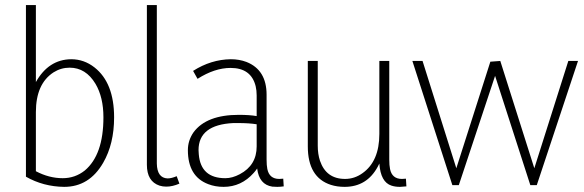

<svg xmlns="http://www.w3.org/2000/svg" viewBox="-20 -728 2298 755"><path d="M428.7 -266.6Q428.7 -402.3 351.6 -462.9Q310.5 -495.1 259.8 -495.1Q170.9 -494.1 121.1 -405.3V-708H82V-33.2Q150.4 5.9 232.4 6.8Q331.1 6.8 385.7 -87.9Q428.7 -162.1 428.7 -266.6ZM121.1 -54.7V-287.1Q121.1 -398.4 190.4 -443.4Q219.7 -461.9 253.9 -461.9Q317.4 -461.9 355.5 -398.4Q386.7 -345.7 386.7 -266.6Q386.7 -119.1 313.5 -57.6Q275.4 -27.3 226.6 -27.3Q172.9 -27.3 121.1 -54.7Z M633.8 5.9Q658.2 5.9 685.5 -5.9L674.8 -35.2Q654.3 -26.4 638.7 -26.4Q597.7 -28.3 596.7 -85V-708H557.6V-80.1Q557.6 -14.6 607.4 2Q620.1 5.9 633.8 5.9Z M1070.3 6.8Q1081.1 6.8 1095.7 4.9L1093.8 -25.4Q1086.9 -24.4 1078.1 -24.4Q1039.1 -24.4 1031.2 -63.5Q1028.3 -78.1 1028.3 -100.6V-355.5Q1028.3 -453.1 949.2 -484.4Q920.9 -495.1 887.7 -495.1Q809.6 -494.1 739.3 -449.2L756.8 -418Q824.2 -460.9 886.7 -460.9Q967.8 -460.9 985.4 -388.7Q989.3 -372.1 989.3 -352.5V-271.5Q961.9 -276.4 918.9 -276.4Q792 -276.4 741.2 -208Q718.8 -175.8 718.8 -137.7Q718.8 -34.2 798.8 -3.9Q826.2 6.8 859.4 6.8Q928.7 6.8 977.5 -47.9Q985.4 -56.6 991.2 -65.4Q999 -2 1050.8 5.9Q1060.5 6.8 1070.3 6.8ZM866.2 -27.3Q769.5 -27.3 761.7 -121.1Q760.7 -129.9 760.7 -137.7Q760.7 -237.3 897.5 -244.1Q907.2 -244.1 917 -244.1Q960 -244.1 989.3 -239.3V-152.3Q989.3 -78.1 922.9 -43Q893.6 -27.3 866.2 -27.3Z M1552.7 6.8Q1559.6 6.8 1578.1 4.9L1576.2 -25.4Q1569.3 -24.4 1560.5 -24.4Q1521.5 -24.4 1513.7 -63.5Q1510.7 -78.1 1510.7 -100.6V-488.3H1471.7V-201.2Q1471.7 -93.8 1405.3 -46.9Q1374 -24.4 1336.9 -24.4Q1262.7 -24.4 1238.3 -95.7Q1229.5 -122.1 1229.5 -155.3V-488.3H1190.4V-152.3Q1190.4 -30.3 1281.2 -1Q1305.7 6.8 1335 6.8Q1422.9 6.8 1465.8 -73.2Q1468.8 -79.1 1471.7 -85Q1476.6 -11.7 1519.5 2Q1534.2 6.8 1552.7 6.8Z M1784.2 0 1926.8 -429.7 2065.4 0H2090.8L2252.9 -488.3H2214.8L2081.1 -66.4L1947.3 -488.3L1908.2 -485.4L1774.4 -66.4L1641.6 -488.3H1601.6L1758.8 0Z"/></svg>

Font: Yaldevi Colombo ExtraLight
Style: Regular
Weight: 275
Designer: Sol Matas, Denzil Rajitha, Kosala Senevirathne and Pathum Egodawatta
Foundry: Mooniak
Version: Version 1.020 ; ttfautohint (v1.6)